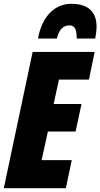

<svg xmlns="http://www.w3.org/2000/svg" viewBox="-25 -986 526 1006"><path d="M174 -784H273C285 -835 308 -853 340 -853C371 -853 377 -823 377 -784H474C478 -807 481 -828 481 -846C481 -916 445 -966 349 -966C262 -966 195 -901 174 -784ZM-5 0H320L351 -147H193L226 -297H371L402 -441H256L284 -569H441L471 -714H146Z"/></svg>

Font: Noto Sans UI Condensed Black
Style: Italic
Weight: 900
Width: 3
Italic angle: -192°
Designer: Monotype Design Team
Foundry: Monotype Imaging Inc.
Version: Version 1.901